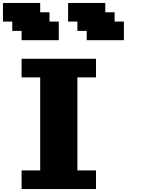

<svg xmlns="http://www.w3.org/2000/svg" viewBox="-20 -1270 977 1290"><path d="M125 0H625V-125H500V-750H625V-875H125V-750H250V-125H125ZM562.5 -1000H812.5V-1125H750V-1187.5H687.5V-1250H437.5V-1125H500V-1062.5H562.5ZM125 -1000H375V-1125H312.5V-1187.5H250V-1250H0V-1125H62.5V-1062.5H125Z"/></svg>

Font: Faithful 32x
Style: Bold
Weight: 400
Foundry: Faithful Resource Pack
Version: Version 1.0; January 27, 2023